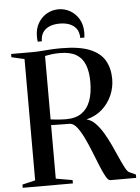

<svg xmlns="http://www.w3.org/2000/svg" viewBox="-63 -1014 775 1062"><g transform="rotate(-5 325.0 -483.0)"><path d="M19.5 0V-18L91.5 -35V-708.5L20 -725V-743H139.5Q163.5 -743 187.8 -745Q212 -747 239 -748.8Q266 -750.5 298 -750.5Q399 -750.5 457.2 -726.5Q515.5 -702.5 540.2 -659Q565 -615.5 565 -556.5Q565 -509 545.8 -465.5Q526.5 -422 490.8 -390.2Q455 -358.5 403.5 -346Q429.5 -340.5 452.2 -317.5Q475 -294.5 495 -261Q515 -227.5 532 -190.5Q549 -153.5 563.8 -120Q578.5 -86.5 590.8 -63.5Q603 -40.5 612.5 -35.5L649.5 -18.5V0H505Q494.5 0 481.2 -23.2Q468 -46.5 453 -83.5Q438 -120.5 421.5 -162.2Q405 -204 387 -241.8Q369 -279.5 350 -304Q331 -328.5 311 -330Q300 -330 285.5 -330.2Q271 -330.5 255.8 -330.8Q240.5 -331 227.2 -331.2Q214 -331.5 206 -332V-34.5L298 -18.5V0ZM291 -357Q345 -357 378.2 -380.2Q411.5 -403.5 427.2 -446.8Q443 -490 443 -551Q443 -606.5 428.2 -645.2Q413.5 -684 380 -704.2Q346.5 -724.5 291 -724.5Q264 -724.5 247.5 -722.5Q231 -720.5 221.5 -718.5Q212 -716.5 206 -715.5V-363.5Q219.5 -361.5 235.2 -360Q251 -358.5 265.8 -357.8Q280.5 -357 291 -357ZM302 -966.5Q337.5 -966.5 367.5 -949Q397.5 -931.5 415.5 -900.2Q433.5 -869 433.5 -827.5Q433.5 -818.5 433 -812.2Q432.5 -806 431.5 -798H408.5Q408.5 -803.5 408.2 -809Q408 -814.5 406.5 -819.5Q403 -840.5 389.2 -855.8Q375.5 -871 353.5 -879Q331.5 -887 302 -887Q273 -887 250.8 -879Q228.5 -871 215 -855.8Q201.5 -840.5 197.5 -819.5Q196.5 -814.5 196 -809Q195.5 -803.5 195.5 -798H172.5Q171.5 -806 171 -812.2Q170.5 -818.5 170.5 -827.5Q170.5 -869 188.5 -900.2Q206.5 -931.5 236.5 -949Q266.5 -966.5 302 -966.5Z"/></g></svg>

Font: Merriweather 144pt Medium
Style: Regular
Weight: 500
Version: Version 2.100